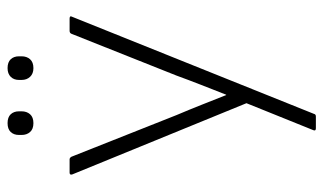

<svg xmlns="http://www.w3.org/2000/svg" viewBox="-198 -492 875 520"><g transform="rotate(-90 240.0 -232.5)"><path d="M152 185Q144 185 147 178L220 -3L27 -475Q25 -482 32 -482H68Q72 -482 75 -477L188 -192Q202 -159 215.5 -125Q229 -91 242 -58H243Q256 -91 269.5 -125.5Q283 -160 295 -193L408 -477Q410 -482 416 -482H449Q458 -482 454 -475L191 180Q190 185 184 185ZM166 -580Q150 -580 142 -589Q134 -598 134 -612V-619Q134 -633 142 -641.5Q150 -650 166 -650Q182 -650 190 -641.5Q198 -633 198 -619V-612Q198 -598 190 -589Q182 -580 166 -580ZM315 -580Q300 -580 291.5 -589Q283 -598 283 -612V-619Q283 -633 291.5 -641.5Q300 -650 315 -650Q331 -650 339 -641.5Q347 -633 347 -619V-612Q347 -598 339 -589Q331 -580 315 -580Z"/></g></svg>

Font: Sofia Sans ExtraLight
Style: Regular
Weight: 250
Version: Version 4.100-B